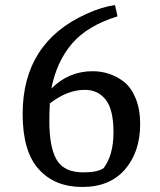

<svg xmlns="http://www.w3.org/2000/svg" viewBox="-20 -732 634 763"><path d="M348 -449Q418 -449 474 -406Q502 -383 519.5 -340Q537 -297 537 -239Q537 -129 477 -59Q417 11 307 11Q197 11 133.5 -60Q70 -131 70 -279Q70 -563 324 -677Q386 -705 437 -712L447 -667Q327 -630 266 -558.5Q205 -487 184 -380Q253 -449 348 -449ZM176 -252Q176 -146 205.5 -96.5Q235 -47 311 -47Q368 -47 392 -64Q431 -116 431 -206.5Q431 -297 400 -336Q369 -375 317 -375Q248 -375 178 -321Q176 -279 176 -252Z"/></svg>

Font: Asul
Style: Regular
Weight: 400
Designer: Mariela Monsalve
Foundry: Mariela Monsalve
Version: Version 1.002